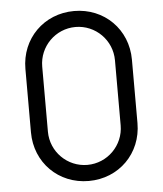

<svg xmlns="http://www.w3.org/2000/svg" viewBox="-53 -782 716 844"><g transform="rotate(-5 305.0 -360.0)"><path d="M305 15C438.5 15 540 -86.5 540 -220V-500C540 -633.5 438.5 -735 305 -735C171.5 -735 70 -633.5 70 -500V-220C70 -86.5 171.5 15 305 15ZM305 -56C216.5 -56 144.5 -128 144.5 -216.5V-503.5C144.5 -592.5 216.5 -664.5 305 -664.5C393.5 -664.5 465.5 -592.5 465.5 -503.5V-216.5C465.5 -128 393.5 -56 305 -56Z"/></g></svg>

Font: Manrope
Style: Regular
Weight: 400
Designer: Mikhail Sharanda
Foundry: Mikhail Sharanda
Version: Version 4.505